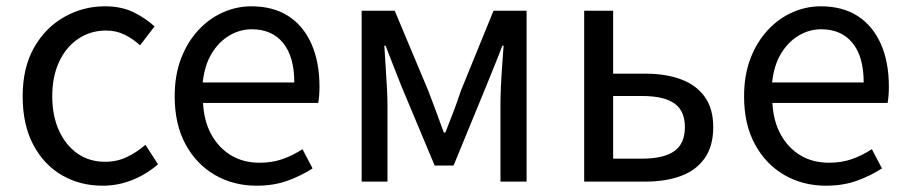

<svg xmlns="http://www.w3.org/2000/svg" viewBox="-20 -577 2886 610"><path d="M306 13Q234 13 176.5 -20.5Q119 -54 85.5 -117.5Q52 -181 52 -271Q52 -362 88 -425.5Q124 -489 184 -523Q244 -557 313 -557Q366 -557 404.5 -538Q443 -519 471 -493L425 -433Q402 -454 375.5 -467Q349 -480 317 -480Q268 -480 229 -454Q190 -428 168 -381Q146 -334 146 -271Q146 -209 167.5 -162Q189 -115 226.5 -89Q264 -63 314 -63Q352 -63 384 -78.5Q416 -94 442 -117L482 -55Q445 -23 400 -5Q355 13 306 13Z M795 13Q722 13 663 -21Q604 -55 569.5 -118.5Q535 -182 535 -271Q535 -338 555 -390.5Q575 -443 609.5 -480.5Q644 -518 688 -537.5Q732 -557 778 -557Q848 -557 896 -526Q944 -495 969.5 -437.5Q995 -380 995 -302Q995 -287 994 -274Q993 -261 991 -250H625Q628 -192 651.5 -149.5Q675 -107 714 -83.5Q753 -60 805 -60Q845 -60 877.5 -71.5Q910 -83 941 -103L973 -42Q938 -19 894 -3Q850 13 795 13ZM624 -315H915Q915 -397 879.5 -440.5Q844 -484 780 -484Q742 -484 708.5 -464Q675 -444 652.5 -407Q630 -370 624 -315Z M1129 0V-543H1234L1341 -288Q1354 -254 1366 -221.5Q1378 -189 1390 -156H1395Q1408 -189 1420.5 -221.5Q1433 -254 1444 -288L1548 -543H1653V0H1570V-245Q1570 -270 1571.5 -303Q1573 -336 1575.5 -370Q1578 -404 1580 -432H1576Q1564 -400 1550.5 -367Q1537 -334 1525 -304L1421 -51H1361L1255 -304Q1243 -334 1230 -367.5Q1217 -401 1205 -432H1201Q1203 -404 1205 -370Q1207 -336 1209 -303Q1211 -270 1211 -245V0Z M1836 0V-543H1928V-343H2030Q2095 -343 2143.5 -325Q2192 -307 2219 -269.5Q2246 -232 2246 -173Q2246 -113 2219 -74.5Q2192 -36 2143.5 -18Q2095 0 2030 0ZM1928 -73H2020Q2089 -73 2122.5 -97Q2156 -121 2156 -173Q2156 -225 2122.5 -248.5Q2089 -272 2020 -272H1928Z M2604 13Q2531 13 2472 -21Q2413 -55 2378.5 -118.5Q2344 -182 2344 -271Q2344 -338 2364 -390.5Q2384 -443 2418.5 -480.5Q2453 -518 2497 -537.5Q2541 -557 2587 -557Q2657 -557 2705 -526Q2753 -495 2778.5 -437.5Q2804 -380 2804 -302Q2804 -287 2803 -274Q2802 -261 2800 -250H2434Q2437 -192 2460.5 -149.5Q2484 -107 2523 -83.5Q2562 -60 2614 -60Q2654 -60 2686.5 -71.5Q2719 -83 2750 -103L2782 -42Q2747 -19 2703 -3Q2659 13 2604 13ZM2433 -315H2724Q2724 -397 2688.5 -440.5Q2653 -484 2589 -484Q2551 -484 2517.5 -464Q2484 -444 2461.5 -407Q2439 -370 2433 -315Z"/></svg>

Font: Noto Sans TC
Style: Regular
Weight: 400
Designer: Ryoko NISHIZUKA  (kana, bopomofo & ideographs); Paul D. Hunt (Latin, Greek & Cyrillic); Sandoll Communications , Soo-you
Foundry: Adobe
Version: Version 2.004-H2;hotconv 1.0.118;makeotfexe 2.5.65603